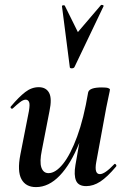

<svg xmlns="http://www.w3.org/2000/svg" viewBox="-20 -751 516 784"><path d="M127 13Q85 13 67.5 -19.5Q50 -52 63 -119L98 -297Q103 -326 98.5 -335Q94 -344 85 -344Q75 -344 62 -334Q49 -324 33 -309Q29 -305 25 -309Q21 -313 25 -317Q57 -355 83 -375Q109 -395 138 -395Q168 -395 180.5 -372Q193 -349 182 -297L151 -138Q141 -90 149 -67Q157 -44 178 -44Q207 -44 237.5 -82Q268 -120 295 -193.5Q322 -267 340 -374L358 -373Q339 -255 304 -168Q269 -81 224 -34Q179 13 127 13ZM332 9Q300 9 290.5 -13.5Q281 -36 288 -77L340 -374Q345 -394 396 -394Q416 -394 422.5 -391Q429 -388 429 -386Q429 -382 424 -360Q419 -338 414 -312L373 -89Q364 -40 388 -40Q398 -40 412.5 -50Q427 -60 446 -80Q449 -84 453 -79.5Q457 -75 454 -71Q418 -28 389.5 -9.5Q361 9 332 9ZM265 -477 233 -726Q233 -729 238.5 -729.5Q244 -730 245 -727L298 -620L392 -730Q394 -732 399 -730.5Q404 -729 403 -726L284 -477Q281 -472 273 -472Q265 -472 265 -477Z"/></svg>

Font: Cormorant Infant Light
Style: Italic
Weight: 300
Italic angle: -10°
Designer: Christian Thalmann (Catharsis Fonts)
Foundry: Catharsis Fonts
Version: Version 4.001